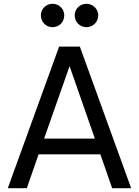

<svg xmlns="http://www.w3.org/2000/svg" viewBox="-20 -990 731 1010"><path d="M257 -847C222 -847 195 -874 195 -909C195 -943 222 -970 257 -970C291 -970 318 -943 318 -909C318 -874 291 -847 257 -847ZM435 -847C400 -847 373 -874 373 -909C373 -943 400 -970 435 -970C468 -970 497 -943 497 -909C497 -875 469 -847 435 -847ZM400 -745C400 -745 670 0 670 0C670 0 570 0 570 0C570 0 508 -178 508 -178C508 -178 183 -178 183 -178C183 -178 121 0 121 0C121 0 21 0 21 0C21 0 291 -745 291 -745C291 -745 400 -745 400 -745ZM212 -261C212 -261 479 -261 479 -261C479 -261 346 -642 346 -642C346 -642 212 -261 212 -261Z"/></svg>

Font: Preevio_Regular
Style: Regular
Weight: 500
Designer: Gumpita Rahayu
Foundry: Tokotype Studio
Version: ""